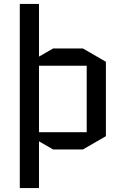

<svg xmlns="http://www.w3.org/2000/svg" viewBox="-20 -750 635 970"><path d="M80 -730H177V-464L248 -505H399L515 -438V-62L399 5H248L177 -36V200H80ZM177 -418V-82H418V-418Z"/></svg>

Font: Quantico
Style: Regular
Weight: 400
Designer: Matt Desmond
Foundry: MADtype
Version: Version 2.002